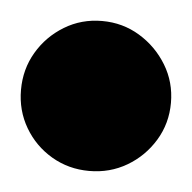

<svg xmlns="http://www.w3.org/2000/svg" viewBox="-93 -624 287 287"><g transform="rotate(5 50.5 -480.5)"><path d="M-62 -480Q-62 -449 -47 -423.5Q-32 -398 -6.5 -383Q19 -368 50 -368Q81 -368 106.5 -383Q132 -398 147.5 -423.5Q163 -449 163 -480Q163 -511 147.5 -536.5Q132 -562 106.5 -577.5Q81 -593 50 -593Q19 -593 -6.5 -577.5Q-32 -562 -47 -536.5Q-62 -511 -62 -480Z"/></g></svg>

Font: Linefont Black
Style: Regular
Weight: 900
Monospace: yes
Version: Version 3.002;gftools[0.9.33]